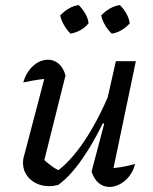

<svg xmlns="http://www.w3.org/2000/svg" viewBox="-20 -732 604 759"><path d="M239 -434 152 -86 146 -108Q164 -90 184 -75.5Q204 -61 222 -55L201 -52Q257 -91 313 -174Q369 -257 418 -376L431 -341Q404 -278 376.5 -224.5Q349 -171 321 -127.5Q293 -84 265 -52Q237 -20 210 -1Q191 4 176 4Q131 4 101 -22Q71 -48 71 -89Q71 -104 76 -119L166 -462L205 -425Q169 -422 135.5 -417.5Q102 -413 72 -406Q80 -434 95 -454Q110 -474 129.5 -485Q149 -496 170 -496Q193 -496 211.5 -480.5Q230 -465 239 -434ZM342 -54 392 -243 383 -246 438 -490H517L420 -26L403 -66Q432 -67 459.5 -71.5Q487 -76 514 -84Q507 -56 491.5 -36Q476 -16 455 -4.5Q434 7 413 7Q388 7 369.5 -9Q351 -25 342 -54ZM291 -712Q306 -697 317 -678.5Q328 -660 330 -640Q318 -624 298 -613Q278 -602 259 -599Q244 -614 233 -633Q222 -652 218 -671Q233 -687 251.5 -698Q270 -709 291 -712ZM454 -712Q469 -697 479.5 -678.5Q490 -660 493 -640Q479 -624 460.5 -613Q442 -602 422 -599Q407 -613 396 -631.5Q385 -650 380 -671Q395 -687 414 -698Q433 -709 454 -712Z"/></svg>

Font: Piazzolla Thin Medium
Style: Italic
Weight: 500
Italic angle: -11.3°
Version: Version 2.005